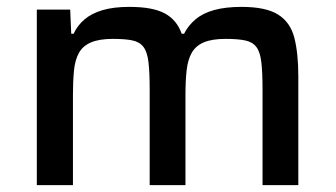

<svg xmlns="http://www.w3.org/2000/svg" viewBox="-20 -538 977 558"><path d="M87 0V-510H184L187 -440H194Q205 -464 225.5 -481.5Q246 -499 278 -508.5Q310 -518 356 -518Q424 -518 459 -499Q494 -480 508 -440H515Q527 -464 548.5 -482Q570 -500 603 -509Q636 -518 682 -518Q753 -518 788.5 -495.5Q824 -473 835.5 -428Q847 -383 847 -316V0H743V-277Q743 -328 739.5 -357.5Q736 -387 725 -401.5Q714 -416 692.5 -420.5Q671 -425 636 -425Q596 -425 572.5 -415Q549 -405 537.5 -385Q526 -365 522.5 -334.5Q519 -304 519 -262V0H415V-277Q415 -328 411.5 -357.5Q408 -387 397 -401.5Q386 -416 365 -420.5Q344 -425 308 -425Q269 -425 245 -415Q221 -405 209.5 -384.5Q198 -364 195 -333Q192 -302 192 -262V0Z"/></svg>

Font: Saira SemiExpanded Medium
Style: Regular
Weight: 500
Width: 6
Designer: Hector Gatti with collaboration of the Omnibus-Type team
Foundry: Omnibus-Type
Version: Version 1.101